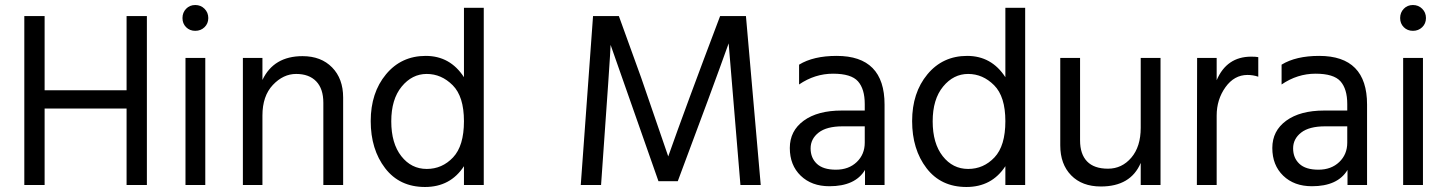

<svg xmlns="http://www.w3.org/2000/svg" viewBox="-20 -738 5774 766"><path d="M566 0H485V-305H158V0H77V-674H158V-378H485V-674H566Z M796 -703Q811 -688 811 -666Q811 -644 796 -629.5Q781 -615 759 -615Q737 -615 722.5 -629.5Q708 -644 708 -666Q708 -688 722.5 -703Q737 -718 759 -718Q781 -718 796 -703ZM799 0H720V-507H799Z M1349 0H1270V-328Q1270 -384 1241.5 -413.5Q1213 -443 1161.5 -443Q1110 -443 1068.5 -399Q1027 -355 1027 -277V0H949V-507H1027V-419Q1072 -514 1187 -514Q1261 -514 1305 -469Q1349 -424 1349 -349Z M1910 0H1831V-75Q1777 8 1675.5 8Q1574 8 1516.5 -67Q1459 -142 1459 -255Q1459 -368 1520 -441.5Q1581 -515 1678.5 -515Q1776 -515 1831 -430V-707H1910ZM1682.5 -443Q1624 -443 1582.5 -392.5Q1541 -342 1541 -254Q1541 -166 1581 -115Q1621 -64 1682.5 -64Q1744 -64 1787.5 -110Q1831 -156 1831 -254.5Q1831 -353 1786 -398Q1741 -443 1682.5 -443Z M2378 0H2297L2346 -674H2449L2538 -428L2646 -114Q2714 -307 2853 -674H2956L3015 0H2934L2887 -565Q2822 -383 2684 -15H2607L2416 -559Q2416 -532 2378 0Z M3289 5Q3218 5 3174.5 -37Q3131 -79 3131 -147.5Q3131 -216 3186.5 -256.5Q3242 -297 3338 -297H3430V-323Q3430 -383 3403 -413.5Q3376 -444 3303.5 -444Q3231 -444 3168 -401V-480Q3225 -515 3318 -515Q3509 -515 3509 -321V0H3431V-60Q3392 5 3289 5ZM3430 -169V-234H3342Q3278 -234 3246 -209Q3214 -184 3214 -146Q3214 -108 3239 -84.5Q3264 -61 3315 -61Q3366 -61 3398 -91.5Q3430 -122 3430 -169Z M4070 0H3991V-75Q3937 8 3835.5 8Q3734 8 3676.5 -67Q3619 -142 3619 -255Q3619 -368 3680 -441.5Q3741 -515 3838.5 -515Q3936 -515 3991 -430V-707H4070ZM3842.5 -443Q3784 -443 3742.5 -392.5Q3701 -342 3701 -254Q3701 -166 3741 -115Q3781 -64 3842.5 -64Q3904 -64 3947.5 -110Q3991 -156 3991 -254.5Q3991 -353 3946 -398Q3901 -443 3842.5 -443Z M4610 0H4531V-88Q4491 6 4372 6Q4297 6 4253.5 -38.5Q4210 -83 4210 -158V-507H4289V-178Q4289 -123 4317 -94Q4345 -65 4400.5 -65Q4456 -65 4493.5 -109Q4531 -153 4531 -228V-507H4610Z M4834 0H4755L4756 -507H4834V-418Q4874 -512 4972 -512Q4990 -512 5000 -510V-432Q4979 -439 4957 -439Q4904 -439 4869 -390Q4834 -341 4834 -277Z M5214 5Q5143 5 5099.5 -37Q5056 -79 5056 -147.5Q5056 -216 5111.5 -256.5Q5167 -297 5263 -297H5355V-323Q5355 -383 5328 -413.5Q5301 -444 5228.5 -444Q5156 -444 5093 -401V-480Q5150 -515 5243 -515Q5434 -515 5434 -321V0H5356V-60Q5317 5 5214 5ZM5355 -169V-234H5267Q5203 -234 5171 -209Q5139 -184 5139 -146Q5139 -108 5164 -84.5Q5189 -61 5240 -61Q5291 -61 5323 -91.5Q5355 -122 5355 -169Z M5654 -703Q5669 -688 5669 -666Q5669 -644 5654 -629.5Q5639 -615 5617 -615Q5595 -615 5580.5 -629.5Q5566 -644 5566 -666Q5566 -688 5580.5 -703Q5595 -718 5617 -718Q5639 -718 5654 -703ZM5657 0H5578V-507H5657Z"/></svg>

Font: Hind Madurai
Style: Regular
Weight: 400
Designer: Jyotish Sonowal
Foundry: Indian Type Foundry
Version: Version 0.702;PS 1.0;hotconv 1.0.81;makeotf.lib2.5.63406